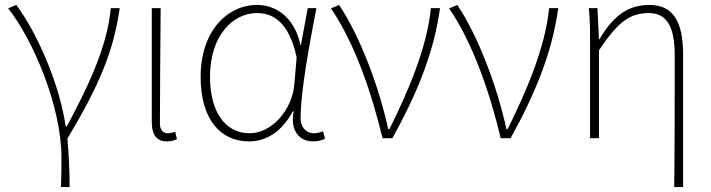

<svg xmlns="http://www.w3.org/2000/svg" viewBox="-20 -560 2883 778"><path d="M227 198H262C262 136 259 62 253 2C379 -209 440 -349 465 -527H429C414 -364 331 -199 251 -48H246C221 -224 127 -432 46 -540L13 -526C113 -401 229 -129 229 78C229 126 229 147 227 198Z M656 13C674 13 687 9 697 4L690 -26C677 -22 669 -20 659 -20C642 -20 628 -33 628 -59C628 -217 630 -368 631 -527H595V-66C595 -10 618 13 656 13Z M989 13C1062 13 1123 -29 1167 -109H1170C1154 -29 1195 13 1248 13C1271 13 1286 7 1297 2L1289 -28C1279 -24 1264 -20 1251 -20C1222 -20 1198 -44 1198 -79C1198 -188 1233 -376 1262 -527H1227L1199 -376H1198C1172 -496 1093 -540 1022 -540C901 -540 793 -434 793 -249C793 -74 875 13 989 13ZM992 -20C890 -20 831 -110 831 -249C831 -414 922 -507 1021 -507C1074 -507 1148 -485 1182 -328L1173 -222C1165 -112 1079 -20 992 -20Z M1530 0H1570C1669 -179 1738 -345 1763 -527H1726C1711 -368 1632 -185 1558 -37H1553C1517 -204 1440 -412 1354 -540L1321 -526C1416 -387 1484 -191 1530 0Z M2009 0H2049C2148 -179 2217 -345 2242 -527H2205C2190 -368 2111 -185 2037 -37H2032C1996 -204 1919 -412 1833 -540L1800 -526C1895 -387 1963 -191 2009 0Z M2712 198H2748V-339C2748 -475 2706 -540 2612 -540C2531 -540 2469 -503 2409 -401H2407L2401 -527H2366C2371 -474 2371 -438 2371 -396V0H2407V-356C2485 -474 2535 -507 2609 -507C2684 -507 2714 -450 2714 -334C2714 -158 2714 21 2712 198Z"/></svg>

Font: Kinto Sans Thin
Style: Regular
Weight: 100
Designer: Authors: Ryoko NISHIZUKA  (kana & ideographs); Paul D. Hunt (Latin, Greek & Cyrillic); Wenlong ZHANG  (bopomofo); Sandol
Foundry: Adobe Systems Incorporated, ookami Inc.
Version: Version 0.001